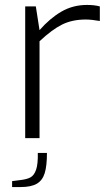

<svg xmlns="http://www.w3.org/2000/svg" viewBox="-20 -559 449 777"><path d="M82 -533H125L140 -437Q182 -485 228.5 -512Q275 -539 332 -539Q363 -539 384 -533V-474Q350 -480 327 -480Q272 -480 231 -459.5Q190 -439 140 -392V0H82ZM29 174 60 170Q88 167 103 159Q118 151 126 128Q134 105 133 60H170Q170 112 161 141.5Q152 171 129 184.5Q106 198 63 198H29Z"/></svg>

Font: Exo Light
Style: Regular
Weight: 300
Designer: Natanael Gama
Foundry: Natanael Gama
Version: Version 1.500; ttfautohint (v1.6)